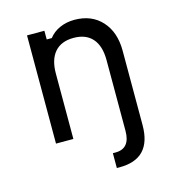

<svg xmlns="http://www.w3.org/2000/svg" viewBox="-119 -714 938 1025"><g transform="rotate(-15 350.0 -201.5)"><path d="M120 0V-598H216V-550H244Q267 -580 304 -596.5Q341 -613 385 -613Q480 -613 536 -551.5Q592 -490 592 -387V24Q592 210 416 210H400V128H415Q496 128 496 30V-361Q496 -439 460 -480Q424 -521 356 -521Q288 -521 252 -480Q216 -439 216 -361V0Z"/></g></svg>

Font: Martian Mono Light
Style: Regular
Weight: 300
Monospace: yes
Designer: Roman Shamin
Foundry: Evil Martians
Version: Version 1.000; ttfautohint (v1.8.4.7-5d5b)